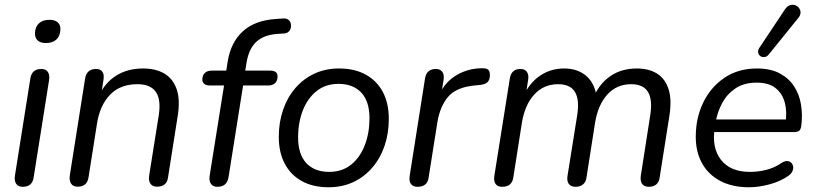

<svg xmlns="http://www.w3.org/2000/svg" viewBox="-20 -786 3461 815"><path d="M76.4 6.9Q57.5 6.9 48.7 -5.7Q40 -18.3 43.4 -40.6L108.8 -453Q112.2 -473.4 123.8 -483.4Q135.5 -493.3 155.3 -493.3Q174.3 -493.3 183 -480.9Q191.7 -468.5 188.3 -445.7L122.9 -33.3Q120.1 -13.5 108.7 -3.3Q97.3 6.9 76.4 6.9ZM174.5 -603.3Q151.1 -603.3 139.1 -615Q127.1 -626.8 128.5 -647.8Q130.4 -674.3 146.6 -688.1Q162.8 -701.9 190.2 -701.9Q213.6 -701.9 225.8 -690.5Q238.1 -679 236.2 -657.5Q234.3 -631.4 218.4 -617.4Q202.4 -603.3 174.5 -603.3Z M309.4 6.5Q290.5 6.5 281.7 -6.7Q273 -19.8 276.4 -42.1L341.3 -453Q344.7 -473.4 356.6 -483.4Q368.5 -493.3 387.9 -493.3Q405.8 -493.3 414.3 -481.9Q422.8 -470.4 419.4 -448.1L406.2 -364.5L398.5 -376.2Q423.5 -432.9 471.8 -464.1Q520.2 -495.3 587.4 -495.3Q641.4 -495.3 677.9 -473.6Q714.4 -451.8 729.9 -407.4Q745.4 -362.9 734.4 -294.1L693.2 -32.7Q690.8 -13.4 678.9 -3.5Q667 6.5 646.6 6.5Q627.7 6.5 618.7 -6.1Q609.8 -18.7 613.2 -41.1L653.4 -293.7Q664.6 -361.9 642 -395.2Q619.5 -428.6 563.4 -428.6Q490.1 -428.6 447.2 -383.9Q404.3 -339.2 392.1 -263.5L355.9 -33.8Q350.1 6.5 309.4 6.5Z M903 6.9Q884 6.9 875.3 -5.7Q866.6 -18.3 870 -40.6L931 -423.1H871.5Q855.4 -423.1 847.2 -429.7Q838.9 -436.2 838.9 -448.4Q838.9 -466.4 849.6 -476.4Q860.3 -486.3 878.4 -486.3H951.5L938.7 -474.9L946.3 -523.6Q959.2 -605.4 1010.1 -652.4Q1060.9 -699.5 1151.1 -705.5L1181.5 -707.5Q1195.7 -708.5 1203.5 -702.6Q1211.3 -696.8 1214 -687.5Q1216.7 -678.3 1214.5 -668.5Q1212.4 -658.7 1205.5 -651.9Q1198.7 -645.1 1187.9 -644.1L1158.3 -642.1Q1099.9 -638.1 1068.1 -608.5Q1036.4 -579 1026.8 -521.9L1019.7 -477.9L1012.8 -486.3H1125.6Q1142.2 -486.3 1150.2 -480.3Q1158.2 -474.2 1158.2 -462.1Q1158.2 -443 1147.5 -433.1Q1136.7 -423.1 1118.7 -423.1H1011.9L950 -33.3Q943.2 6.9 903 6.9Z M1374.3 8.9Q1309.2 8.9 1261.7 -17Q1214.2 -42.9 1188.8 -91.1Q1163.4 -139.2 1163.4 -205.2Q1163.4 -266.9 1181.5 -319.7Q1199.6 -372.4 1233.6 -412Q1267.7 -451.6 1314.6 -473.4Q1361.5 -495.3 1419.5 -495.3Q1485.2 -495.3 1532.4 -469.3Q1579.7 -443.4 1605.1 -395.5Q1630.4 -347.6 1630.4 -281.2Q1630.4 -219.4 1612.3 -166.7Q1594.3 -114 1560.2 -74.4Q1526.2 -34.8 1479.3 -12.9Q1432.4 8.9 1374.3 8.9ZM1376.8 -56.4Q1432.3 -56.4 1470.5 -87.1Q1508.6 -117.9 1528.5 -169.8Q1548.4 -221.7 1548.4 -284.1Q1548.4 -355.8 1513.6 -392.9Q1478.7 -430 1417 -430Q1362 -430 1323.6 -399.2Q1285.3 -368.4 1265.3 -317Q1245.4 -265.7 1245.4 -202.2Q1245.4 -131 1280.3 -93.7Q1315.1 -56.4 1376.8 -56.4Z M1752.4 6.9Q1733 6.9 1724.3 -5.2Q1715.5 -17.3 1719 -39.7L1784.3 -454Q1787.7 -473.9 1799.4 -483.6Q1811 -493.3 1829.9 -493.3Q1848.3 -493.3 1857.3 -481.4Q1866.3 -469.5 1862.9 -447.1L1850.7 -370.5H1840.2Q1860.7 -430 1910.2 -462.2Q1959.6 -494.5 2021.6 -496.3Q2043.7 -497.3 2051.6 -490.7Q2059.5 -484.2 2059.5 -468.1Q2059.5 -447.3 2049.8 -437.6Q2040.1 -427.9 2017.7 -425.5L1997.7 -423.5Q1918 -416.5 1882.9 -375.9Q1847.8 -335.2 1836.7 -267.8L1799.4 -32.4Q1797 -13 1785.1 -3Q1773.3 6.9 1752.4 6.9Z M2111.4 6.9Q2092.5 6.9 2083.7 -5.2Q2075 -17.3 2078.4 -39.7L2144.3 -454Q2147.7 -473.9 2159.1 -483.6Q2170.5 -493.3 2189.4 -493.3Q2207.8 -493.3 2216.5 -480.9Q2225.3 -468.5 2221.8 -447.1L2208.7 -362.5L2200.1 -374.8Q2227 -433.9 2272.2 -464.6Q2317.5 -495.3 2374.3 -495.3Q2431.8 -495.3 2468.4 -463.9Q2504.9 -432.6 2513.2 -371.9L2500.7 -375.3Q2525.1 -431.9 2571.9 -463.6Q2618.7 -495.3 2682.9 -495.3Q2734.4 -495.3 2769.1 -473.6Q2803.8 -451.8 2818 -407.1Q2832.3 -362.5 2821.3 -293.6L2780.1 -32.4Q2777.7 -13.5 2766 -3.3Q2754.3 6.9 2734.4 6.9Q2714.5 6.9 2705.8 -5.2Q2697.1 -17.3 2700 -39.7L2740.3 -297.7Q2750.4 -363.4 2730.4 -396Q2710.4 -428.6 2658.8 -428.6Q2598.2 -428.6 2558.2 -384.9Q2518.3 -341.3 2505.7 -263.5L2469.5 -32.4Q2467.1 -13.5 2454.9 -3.3Q2442.8 6.9 2422.9 6.9Q2403.5 6.9 2394.5 -5.2Q2385.5 -17.3 2389 -39.7L2430.2 -297.7Q2440.3 -363.4 2420.3 -396Q2400.4 -428.6 2348.8 -428.6Q2288.1 -428.6 2247.9 -384.9Q2207.7 -341.3 2195.1 -263.5L2158.9 -32.4Q2153.1 6.9 2111.4 6.9Z M3158.9 8.9Q3089.7 8.9 3038.9 -17.2Q2988.1 -43.4 2960.8 -91.6Q2933.4 -139.7 2933.4 -205.6Q2933.4 -285 2965 -350.5Q2996.6 -416.1 3054.9 -455.7Q3113.3 -495.3 3192.8 -495.3Q3250.1 -495.3 3288.7 -475.1Q3327.3 -454.9 3350 -420.7Q3372.7 -386.5 3379.9 -343.1Q3387.1 -299.7 3381.6 -254.3Q3379.6 -237 3372.7 -231.3Q3365.8 -225.5 3351.4 -225.5H2995.8L3003.7 -279H3332.4L3314.4 -265.6Q3321.4 -313 3311.1 -351.1Q3300.8 -389.3 3272 -412.2Q3243.3 -435.2 3191.8 -435.2Q3137.7 -435.2 3101.6 -410.7Q3065.6 -386.2 3045.4 -348.3Q3025.2 -310.5 3018.1 -269.2L3014.2 -245.1Q3000.1 -159.9 3040 -108.1Q3080 -56.4 3163 -56.4Q3199.4 -56.4 3233 -65Q3266.6 -73.6 3296.8 -93.9Q3310.5 -102.8 3321 -102.4Q3331.6 -101.9 3338.2 -95.6Q3344.9 -89.3 3346.6 -79.8Q3348.3 -70.2 3343.7 -59.4Q3339 -48.7 3327.3 -40.3Q3293.3 -16.2 3247.2 -3.7Q3201 8.9 3158.9 8.9ZM3243.7 -555.3Q3235.4 -545 3225.4 -543.8Q3215.4 -542.5 3207.8 -547.6Q3200.3 -552.8 3198.3 -562.5Q3196.3 -572.3 3203.7 -583.5L3311.4 -745.3Q3320.7 -759.6 3332.2 -763.5Q3343.7 -767.5 3354 -764.3Q3364.2 -761.2 3371.1 -752.6Q3377.9 -744.1 3378.1 -732.8Q3378.4 -721.5 3368.6 -709.8Z"/></svg>

Font: Nunito ExtraLight
Style: Italic
Weight: 200
Italic angle: -9°
Designer: Vernon Adams
Foundry: Vernon Adams
Version: Version 3.602